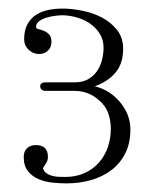

<svg xmlns="http://www.w3.org/2000/svg" viewBox="-20 -693 340 450"><path d="M285.6 -389.6Q285.6 -357.4 273.7 -333.7Q261.7 -310.1 241.2 -294.4Q220.7 -278.8 193.6 -271Q166.5 -263.2 135.7 -263.2Q119.6 -263.2 102.1 -265.1Q84.5 -267.1 69.8 -273.4Q55.2 -279.8 45.4 -292Q35.6 -304.2 35.6 -325.2Q35.6 -338.4 43.5 -345.7Q51.3 -353 64 -353Q92.3 -353 92.3 -325.2Q92.3 -317.4 88.4 -311.3Q84.5 -305.2 80.6 -298.8Q83 -291 89.1 -286.9Q95.2 -282.7 102.5 -280.8Q109.9 -278.8 117.9 -278.6Q126 -278.3 132.8 -278.3Q158.2 -278.3 178.2 -287.4Q198.2 -296.4 211.9 -312Q225.6 -327.6 232.7 -347.9Q239.7 -368.2 239.7 -391.1Q239.7 -411.6 233.2 -429Q226.6 -446.3 210.4 -459.5Q199.2 -469.2 185.3 -474.6Q171.4 -480 155.3 -480H85.4Q81.5 -480 77.9 -482.9Q74.2 -485.8 74.2 -490.7Q74.2 -496.1 77.9 -498Q81.5 -500 85.4 -500H155.3Q172.9 -500 185.5 -506.8Q198.2 -513.7 206.5 -525.1Q214.8 -536.6 218.8 -551.3Q222.7 -565.9 222.7 -581.5Q222.7 -600.1 213.6 -614.3Q204.6 -628.4 190.7 -637.9Q176.8 -647.5 159.4 -652.3Q142.1 -657.2 126 -657.2Q120.1 -657.2 109.9 -656Q99.6 -654.8 89.6 -651.9Q79.6 -648.9 72 -643.6Q64.5 -638.2 64.5 -629.9Q64.5 -626 70.1 -624.8Q75.7 -623.5 82.5 -620.8Q89.4 -618.2 95 -612.5Q100.6 -606.9 100.6 -594.7Q100.6 -582.5 92.5 -574.5Q84.5 -566.4 71.8 -566.4Q57.6 -566.4 47.1 -576.4Q36.6 -586.4 36.6 -601.1Q36.6 -621.6 43.9 -635.5Q51.3 -649.4 63.7 -657.7Q76.2 -666 92.3 -669.4Q108.4 -672.9 126.5 -672.9Q147.5 -672.9 172.4 -668Q197.3 -663.1 218.5 -652.1Q239.7 -641.1 254.2 -623Q268.6 -605 268.6 -578.1Q268.6 -544.4 251 -523.2Q233.4 -502 202.1 -490.7Q219.2 -486.8 234.4 -477.3Q249.5 -467.8 261 -454.1Q272.5 -440.4 279.1 -424.1Q285.6 -407.7 285.6 -389.6Z"/></svg>

Font: Atsinvsda
Style: Regular
Weight: 400
Designer: Al Webster
Foundry: Al Webster and Michael Everson
Version: Version 2.000